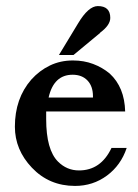

<svg xmlns="http://www.w3.org/2000/svg" viewBox="-20 -612 454 632"><path d="M222 -431H174L237 -535Q271 -592 302 -592Q343 -592 343 -553Q343 -529 309 -504H310ZM132 -245V-220Q132 -119 171 -80Q200 -51 240 -51Q312 -51 347 -125H397Q378 -68 332 -34Q286 0 227 0Q142 0 85 -60Q29 -119 29 -195Q29 -288 83 -350Q110 -380 144.5 -396.5Q179 -413 220 -413Q256 -413 286.5 -401.5Q317 -390 341 -370Q390 -325 392 -245ZM286 -291V-295Q286 -328 268 -347Q250 -366 219 -366Q157 -366 140 -291Z"/></svg>

Font: New Athena Unicode
Style: Bold
Weight: 700
Designer: J. Rusten 1997; rev. by R. Hancock 2001, 2002, rev. by D. Mastronarde 2002-2021
Foundry: Society for Classical Studies (formerly American Philological Association)
Version: Version 5.008